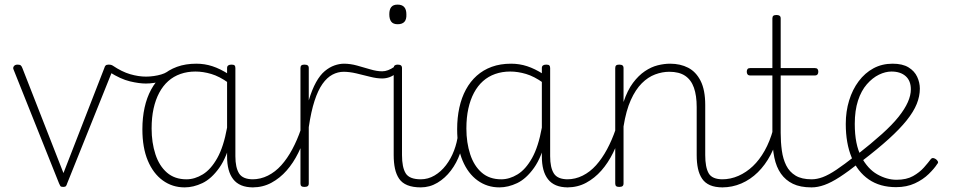

<svg xmlns="http://www.w3.org/2000/svg" viewBox="-20 -795 4133 832"><path d="M254 15Q244 15 241.5 11Q239 7 236 0L39 -493Q35 -501 40 -508Q45 -515 56 -515Q66 -515 70 -511.5Q74 -508 77 -500L255 -45L432 -500Q434 -508 438 -511.5Q442 -515 451 -515Q464 -515 469 -509.5Q474 -504 469 -493L271 0Q269 7 266 11Q263 15 254 15Z M612 -433Q583 -433 543 -442.5Q503 -452 454 -483Q448 -487 447.5 -493Q447 -499 449.5 -504.5Q452 -510 456.5 -512.5Q461 -515 468 -511Q508 -484 544 -473.5Q580 -463 613 -463Q629 -463 646.5 -465.5Q664 -468 679 -472.5Q694 -477 703 -483Q713 -490 719.5 -485Q726 -480 725.5 -471.5Q725 -463 715 -456Q703 -449 685.5 -444Q668 -439 649 -436Q630 -433 612 -433Z M780 17Q727 17 685.5 -13Q644 -43 620.5 -99Q597 -155 597 -235Q597 -285 606.5 -328.5Q616 -372 635 -407Q654 -442 682 -467Q710 -492 747 -505.5Q784 -519 831 -519Q867 -519 900.5 -508Q934 -497 970 -474V-436Q931 -464 895.5 -474.5Q860 -485 827 -485Q792 -485 762 -474.5Q732 -464 709 -443.5Q686 -423 670 -393Q654 -363 645.5 -324.5Q637 -286 637 -238Q637 -177 653.5 -126.5Q670 -76 703.5 -47Q737 -18 788 -18Q824 -18 859 -39.5Q894 -61 921.5 -110Q949 -159 964 -242L984 -201Q964 -115 930 -67.5Q896 -20 857 -1.5Q818 17 780 17ZM1077 17Q1047 17 1025.5 8Q1004 -1 990.5 -18.5Q977 -36 970.5 -60.5Q964 -85 964 -117V-500Q964 -508 969 -511.5Q974 -515 983 -515Q993 -515 996.5 -511.5Q1000 -508 1000 -500V-118Q1000 -69 1016 -43.5Q1032 -18 1077 -18Q1083 -18 1087 -12.5Q1091 -7 1091 -0.5Q1091 6 1088 11.5Q1085 17 1077 17Z M1074 17Q1065 17 1060 11.5Q1055 6 1055 -0.5Q1055 -7 1060 -12.5Q1065 -18 1074 -18Q1109 -18 1141 -34Q1173 -50 1199 -79Q1225 -108 1246.5 -148Q1268 -188 1284 -235Q1286 -244 1293.5 -244.5Q1301 -245 1306 -239Q1311 -233 1308 -223Q1294 -176 1272.5 -132.5Q1251 -89 1222 -56Q1193 -23 1156 -3Q1119 17 1074 17Z M1299 15Q1290 15 1286 11.5Q1282 8 1282 0V-500Q1282 -508 1286 -511.5Q1290 -515 1299 -515Q1309 -515 1313.5 -511.5Q1318 -508 1318 -500V-360Q1332 -407 1349.5 -438.5Q1367 -470 1387.5 -487Q1408 -504 1429.5 -511.5Q1451 -519 1471 -519Q1477 -519 1480.5 -513.5Q1484 -508 1483.5 -501.5Q1483 -495 1479.5 -489.5Q1476 -484 1470 -484Q1444 -484 1420.5 -471.5Q1397 -459 1377.5 -431.5Q1358 -404 1343 -358Q1328 -312 1318 -244V0Q1318 8 1313.5 11.5Q1309 15 1299 15Z M1636 -455Q1612 -455 1583 -462.5Q1554 -470 1524 -477Q1494 -484 1468 -484Q1462 -484 1458 -489.5Q1454 -495 1454 -501.5Q1454 -508 1458 -513.5Q1462 -519 1470 -519Q1498 -519 1527 -511Q1556 -503 1584.5 -494.5Q1613 -486 1636 -486Q1649 -486 1662 -491Q1675 -496 1688 -505Q1694 -508 1698.5 -504Q1703 -500 1705.5 -493Q1708 -486 1701 -481Q1685 -467 1669 -461Q1653 -455 1636 -455Z M1804 17Q1769 17 1745.5 7.5Q1722 -2 1709.5 -20.5Q1697 -39 1691.5 -64.5Q1686 -90 1686 -123V-500Q1686 -508 1690.5 -511.5Q1695 -515 1703 -515Q1713 -515 1717.5 -511.5Q1722 -508 1722 -500V-123Q1722 -70 1738 -44Q1754 -18 1804 -18Q1811 -18 1814 -12.5Q1817 -7 1817 -0.5Q1817 6 1814 11.5Q1811 17 1804 17ZM1703 -690Q1684 -690 1675.5 -701Q1667 -712 1667 -733Q1667 -754 1675.5 -764.5Q1684 -775 1703 -775Q1722 -775 1731.5 -764.5Q1741 -754 1741 -733Q1742 -711 1732.5 -700.5Q1723 -690 1703 -690Z M1803 17Q1794 17 1789 11.5Q1784 6 1784 -0.5Q1784 -7 1789 -12.5Q1794 -18 1803 -18Q1835 -18 1863 -34.5Q1891 -51 1912.5 -79Q1934 -107 1947.5 -142.5Q1961 -178 1965 -215Q1966 -225 1972.5 -227.5Q1979 -230 1985 -226.5Q1991 -223 1991 -213Q1988 -171 1973.5 -130Q1959 -89 1934 -56Q1909 -23 1875.5 -3Q1842 17 1803 17Z M2144 17Q2091 17 2049.5 -13Q2008 -43 1984.5 -99Q1961 -155 1961 -235Q1961 -285 1970.5 -328.5Q1980 -372 1999 -407Q2018 -442 2046 -467Q2074 -492 2111 -505.5Q2148 -519 2195 -519Q2231 -519 2264.5 -508Q2298 -497 2334 -474V-436Q2295 -464 2259.5 -474.5Q2224 -485 2191 -485Q2156 -485 2126 -474.5Q2096 -464 2073 -443.5Q2050 -423 2034 -393Q2018 -363 2009.5 -324.5Q2001 -286 2001 -238Q2001 -177 2017.5 -126.5Q2034 -76 2067.5 -47Q2101 -18 2152 -18Q2188 -18 2223 -39.5Q2258 -61 2285.5 -110Q2313 -159 2328 -242L2348 -201Q2328 -115 2294 -67.5Q2260 -20 2221 -1.5Q2182 17 2144 17ZM2441 17Q2411 17 2389.5 8Q2368 -1 2354.5 -18.5Q2341 -36 2334.5 -60.5Q2328 -85 2328 -117V-500Q2328 -508 2333 -511.5Q2338 -515 2347 -515Q2357 -515 2360.5 -511.5Q2364 -508 2364 -500V-118Q2364 -69 2380 -43.5Q2396 -18 2441 -18Q2447 -18 2451 -12.5Q2455 -7 2455 -0.5Q2455 6 2452 11.5Q2449 17 2441 17Z M2438 17Q2429 17 2424 11.5Q2419 6 2419 -0.5Q2419 -7 2424 -12.5Q2429 -18 2438 -18Q2473 -18 2505 -34Q2537 -50 2563 -79Q2589 -108 2610.5 -148Q2632 -188 2648 -235Q2650 -244 2657.5 -244.5Q2665 -245 2670 -239Q2675 -233 2672 -223Q2658 -176 2636.5 -132.5Q2615 -89 2586 -56Q2557 -23 2520 -3Q2483 17 2438 17Z M3112 17Q3079 17 3057 7.5Q3035 -2 3022.5 -20.5Q3010 -39 3004.5 -64.5Q2999 -90 2999 -123V-331Q2999 -381 2987 -415Q2975 -449 2949 -466.5Q2923 -484 2880 -484Q2850 -484 2819 -472.5Q2788 -461 2761 -434Q2734 -407 2713.5 -361.5Q2693 -316 2682 -247V0Q2682 8 2677.5 11.5Q2673 15 2663 15Q2654 15 2650 11.5Q2646 8 2646 0V-500Q2646 -508 2650 -511.5Q2654 -515 2663 -515Q2673 -515 2677.5 -511.5Q2682 -508 2682 -500V-353Q2699 -404 2723 -436Q2747 -468 2774.5 -486.5Q2802 -505 2830 -512Q2858 -519 2884 -519Q2928 -519 2962 -501.5Q2996 -484 3016 -444.5Q3036 -405 3036 -340V-123Q3036 -70 3051 -44Q3066 -18 3112 -18Q3119 -18 3122.5 -12.5Q3126 -7 3126 -0.5Q3126 6 3122.5 11.5Q3119 17 3112 17Z M3109 17Q3100 17 3095 11.5Q3090 6 3090 -0.5Q3090 -7 3095 -12.5Q3100 -18 3109 -18Q3146 -18 3180 -33Q3214 -48 3242.5 -75Q3271 -102 3293.5 -142Q3316 -182 3330 -233Q3331 -242 3338.5 -241.5Q3346 -241 3351.5 -235.5Q3357 -230 3354 -221Q3342 -167 3319 -123.5Q3296 -80 3264 -48.5Q3232 -17 3192.5 0Q3153 17 3109 17Z M3496 17Q3448 17 3416 1.5Q3384 -14 3364 -42.5Q3344 -71 3335.5 -112Q3327 -153 3327 -204V-468H3231Q3223 -468 3219.5 -472.5Q3216 -477 3216 -484Q3216 -492 3219.5 -496Q3223 -500 3231 -500H3327V-715Q3327 -723 3331 -726.5Q3335 -730 3345 -730Q3354 -730 3358.5 -726.5Q3363 -723 3363 -715V-500H3511Q3519 -500 3522.5 -496Q3526 -492 3526 -484Q3526 -477 3522.5 -472.5Q3519 -468 3511 -468H3363V-219Q3363 -179 3368 -142.5Q3373 -106 3387 -78Q3401 -50 3427.5 -34Q3454 -18 3497 -18Q3505 -18 3509 -12.5Q3513 -7 3513.5 -0.5Q3514 6 3509.5 11.5Q3505 17 3496 17Z M3497 17Q3488 17 3483 11.5Q3478 6 3478 -0.5Q3478 -7 3483 -12.5Q3488 -18 3497 -18Q3520 -18 3545.5 -27.5Q3571 -37 3604.5 -59.5Q3638 -82 3685 -119Q3690 -124 3696 -121.5Q3702 -119 3706 -113.5Q3710 -108 3710 -101.5Q3710 -95 3704 -90Q3656 -52 3619 -28Q3582 -4 3552.5 6.5Q3523 17 3497 17Z M3863 16Q3793 16 3744.5 -17.5Q3696 -51 3670.5 -112.5Q3645 -174 3645 -258Q3645 -312 3659.5 -359.5Q3674 -407 3701 -443Q3728 -479 3765 -499Q3802 -519 3848 -519Q3891 -519 3917 -503Q3943 -487 3954.5 -462Q3966 -437 3966 -411Q3966 -378 3952.5 -344.5Q3939 -311 3909 -273.5Q3879 -236 3831.5 -193Q3784 -150 3715 -97L3692 -123Q3757 -174 3802 -214.5Q3847 -255 3874 -289Q3901 -323 3914 -352.5Q3927 -382 3927 -408Q3927 -445 3904.5 -465Q3882 -485 3843 -485Q3817 -485 3789 -471.5Q3761 -458 3736.5 -430Q3712 -402 3698 -359Q3684 -316 3684 -258Q3684 -169 3712 -116Q3740 -63 3781.5 -39.5Q3823 -16 3865 -16Q3908 -16 3936.5 -32Q3965 -48 3984 -69.5Q4003 -91 4014 -106Q4019 -111 4024.5 -110Q4030 -109 4036 -105Q4041 -101 4044 -95.5Q4047 -90 4041 -84Q4029 -65 4004.5 -41Q3980 -17 3944.5 -0.5Q3909 16 3863 16Z"/></svg>

Font: Playwrite NG Modern Thin
Style: Regular
Weight: 250
Designer: Veronika Burian, José Scaglione
Foundry: TypeTogether
Version: Version 1.002